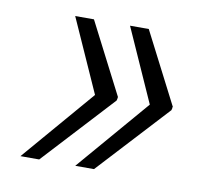

<svg xmlns="http://www.w3.org/2000/svg" viewBox="-53 -518 533 497"><g transform="rotate(10 213.5 -270.0)"><path d="M156.2 -460.9 252.4 -273.4 251.5 -270.5H252L250.5 -264.2L79.6 -79.1H30.3L192.9 -268.6L106.9 -460.9ZM300.3 -460.9 396.5 -273.4 395.5 -270.5H396L394.5 -264.2L223.6 -79.1H174.3L336.9 -268.6L251 -460.9Z"/></g></svg>

Font: Franko
Style: Light Italic
Weight: 300
Designer: Google
Version: Version 1.200310; 2013